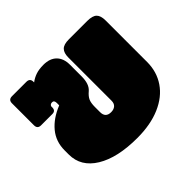

<svg xmlns="http://www.w3.org/2000/svg" viewBox="-128 -693 877 877"><g transform="rotate(-45 310.0 -255.0)"><path d="M33 -153V-180Q33 -237 67 -278Q101 -319 161 -343V-358Q161 -376 148 -376Q136 -376 132 -366V-359Q132 -337 111 -337H38Q15 -337 15 -360V-502Q15 -525 38 -525H131Q154 -525 154 -502V-498Q171 -511 191.5 -518Q212 -525 241 -525Q282 -525 304.5 -502.5Q327 -480 327 -439V-364Q327 -315 303 -294Q284 -278 277.5 -263Q271 -248 271 -223V-189Q271 -153 307 -153Q324 -153 334.5 -162Q345 -171 345 -189V-468Q345 -497 358.5 -511Q372 -525 405 -525H524Q558 -525 571.5 -511.5Q585 -498 585 -468V-199Q585 -136 552 -87.5Q519 -39 456.5 -12Q394 15 308 15Q180 15 106.5 -30Q33 -75 33 -153Z"/></g></svg>

Font: Mitr
Style: Bold
Weight: 700
Designer: Thanarat Vachiruckul
Foundry: Cadson Demak
Version: Version 1.003